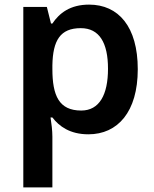

<svg xmlns="http://www.w3.org/2000/svg" viewBox="-20 -572 666 832"><path d="M366 -552C284 -552 237 -515 207 -470H201L183 -542H81V240H207V20C207 -6 203 -38 199 -63H207C236 -25 283 10 363 10C490 10 577 -87 577 -272C577 -457 493 -552 366 -552ZM330 -450C411 -450 448 -386 448 -274C448 -162 411 -93 332 -93C236 -93 207 -157 207 -273V-289C209 -397 241 -450 330 -450Z"/></svg>

Font: Noto Sans Bamum SemiBold
Style: Regular
Weight: 600
Designer: Monotype Design Team
Foundry: Monotype Imaging Inc.
Version: Version 2.002